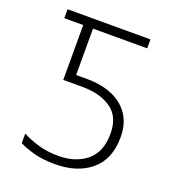

<svg xmlns="http://www.w3.org/2000/svg" viewBox="-132 -815 835 927"><g transform="rotate(20 285.5 -352.0)"><path d="M255.4 9.8Q192.9 9.8 147 -2.4Q101.1 -14.6 69.8 -30.8V-80.1Q107.9 -60.1 153.6 -46.6Q199.2 -33.2 255.9 -33.2Q344.2 -33.2 400.6 -79.1Q457 -125 457 -220.2Q457 -307.1 400.1 -346.7Q343.3 -386.2 252.9 -386.2H153.8V-668H56.6V-713.9H482.4V-668H204.1V-429.7H261.2Q333.5 -429.7 389.4 -406.2Q445.3 -382.8 477.1 -336.2Q508.8 -289.6 508.8 -220.2Q508.8 -107.4 439 -48.8Q369.1 9.8 255.4 9.8Z"/></g></svg>

Font: Open Sans Light
Style: Regular
Weight: 300
Designer: Monotype Design Team
Foundry: Monotype Imaging Inc.
Version: Version 3.000; ttfautohint (v1.8.4)